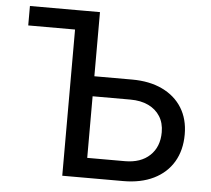

<svg xmlns="http://www.w3.org/2000/svg" viewBox="-52 -784 923 840"><g transform="rotate(5 409.5 -364.0)"><path d="M45.9 -642.1V-727.5H274.9V-642.1ZM323.7 -445.8H519Q596.2 -445.8 652.3 -418.9Q708.5 -392.1 739 -343Q769.5 -293.9 769.5 -226.6Q769.5 -157.2 739.3 -106.2Q709 -55.2 652.8 -27.6Q596.7 0 519 0H251.5V-727.5H353.5V-87.4H519Q588.4 -87.4 628.4 -125.2Q668.5 -163.1 668.5 -227.5Q668.5 -268.1 650.1 -297.1Q631.8 -326.2 598.6 -342Q565.4 -357.9 519 -357.9H323.7Z"/></g></svg>

Font: Inter Cardless
Style: Regular
Weight: 400
Designer: Rasmus Andersson
Foundry: rsms
Version: Version 4.001;git-9221beed3